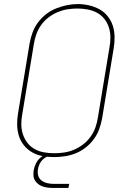

<svg xmlns="http://www.w3.org/2000/svg" viewBox="-20 -766 640 946"><path d="M246 8Q217 8 189.5 3Q162 -2 138.5 -15.5Q115 -29 98 -50Q81 -71 73 -97Q65 -123 64.5 -151.5Q64 -180 69 -208L126 -553Q131 -580 140.5 -606Q150 -632 167 -655Q184 -678 207 -696Q230 -714 256.5 -724.5Q283 -735 310 -740.5Q337 -746 363 -746Q391 -746 419 -739.5Q447 -733 470.5 -720Q494 -707 511 -685.5Q528 -664 536 -638.5Q544 -613 544.5 -584Q545 -555 540 -527L483 -182Q478 -155 468.5 -129Q459 -103 442 -80Q425 -57 402 -39Q379 -21 352.5 -10.5Q326 0 299 4Q272 8 246 8ZM246 -11Q271 -11 295.5 -14.5Q320 -18 344 -28Q368 -38 389 -54Q410 -70 425.5 -91.5Q441 -113 449.5 -136.5Q458 -160 462 -185L519 -530Q524 -555 524 -581Q524 -607 516.5 -630.5Q509 -654 494 -673Q479 -692 457.5 -703.5Q436 -715 411 -719.5Q386 -724 361 -724Q336 -724 311.5 -720Q287 -716 263.5 -706Q240 -696 219 -680Q198 -664 183 -643Q168 -622 159.5 -598.5Q151 -575 147 -550L90 -205Q85 -180 85 -154.5Q85 -129 92.5 -105.5Q100 -82 114.5 -63Q129 -44 150 -32Q171 -20 196 -15.5Q221 -11 246 -11ZM242 160Q229 160 216 158.5Q203 157 191 153Q179 149 169 141.5Q159 134 152.5 123.5Q146 113 145 100Q144 87 146 73Q149 56 157 39.5Q165 23 179 11Q193 -1 210.5 -6Q228 -11 246 -11L244 0Q230 0 216.5 4.5Q203 9 192 19Q181 29 175 42Q169 55 167 68Q164 85 168.5 100Q173 115 185.5 124Q198 133 213.5 136.5Q229 140 246 140H321L317 160Z"/></svg>

Font: Iosevka Curly Thin Extended
Style: Italic
Weight: 100
Width: 7
Italic angle: -9°
Monospace: yes
Designer: Belleve Invis
Foundry: Belleve Invis
Version: Version 11.1.0; ttfautohint (v1.8.3)